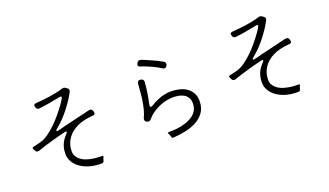

<svg xmlns="http://www.w3.org/2000/svg" viewBox="-73 -1297 3147 1837"><g transform="rotate(-20 1500.0 -379.0)"><path d="M719 23Q679 24 643 18.5Q607 13 575 2Q544 -9 516 -26Q488 -43 466.5 -66Q445 -89 432.5 -118Q420 -147 420 -182Q420 -233 437 -274.5Q454 -316 489 -353Q516 -382 497 -382Q493 -382 488 -381Q483 -380 475 -378L393 -357Q357 -347 324 -337.5Q291 -328 262 -319Q243 -313 227 -307.5Q211 -302 197 -297Q184 -292 172.5 -296Q161 -300 155 -314L147 -332Q140 -345 155 -350L171 -353L231 -368Q273 -379 315.5 -409Q358 -439 398 -478Q438 -517 472.5 -559Q507 -601 533 -637Q543 -651 551.5 -664Q560 -677 568 -691Q576 -704 571 -710Q566 -716 551 -712Q497 -701 443.5 -691.5Q390 -682 335 -676Q324 -674 315.5 -680Q307 -686 303 -697L301 -704Q296 -718 302.5 -726Q309 -734 323 -735Q355 -737 391.5 -740.5Q428 -744 465 -749.5Q502 -755 537.5 -762.5Q573 -770 604 -780Q621 -785 635 -777L651 -766Q662 -760 665 -749Q668 -738 663 -727Q643 -689 617 -650Q591 -611 562 -574Q533 -537 500.5 -503Q468 -469 434 -442Q401 -414 423 -414Q427 -414 432 -415Q437 -416 445 -418Q460 -422 475.5 -425.5Q491 -429 507 -434L734 -488Q746 -491 756.5 -493.5Q767 -496 776 -498Q790 -501 800.5 -493.5Q811 -486 813 -472L815 -460Q817 -451 812 -444.5Q807 -438 798 -437L776 -435Q736 -431 698.5 -422.5Q661 -414 627.5 -398Q594 -382 565.5 -358Q537 -334 515 -298Q485 -247 485 -184Q485 -155 497.5 -133.5Q510 -112 530 -96Q550 -80 574.5 -70Q599 -60 624 -55Q679 -42 742 -43Q759 -45 752 -28Q748 -22 745 -11.5Q742 -1 740 6Q735 23 719 23Z M1574 -633Q1535 -658 1493 -677.5Q1451 -697 1407 -714Q1399 -716 1392 -718.5Q1385 -721 1378 -723Q1349 -733 1363 -758L1367 -766Q1380 -789 1405 -781Q1417 -776 1437 -769Q1454 -762 1471.5 -754Q1489 -746 1508 -738Q1534 -727 1558.5 -714.5Q1583 -702 1607 -688Q1619 -682 1622 -670Q1625 -658 1618 -647L1616 -642Q1607 -627 1592 -627Q1583 -627 1574 -633ZM1429 16 1427 7 1417 -19Q1417 -20 1416 -20V-21L1415 -22L1411 -30Q1406 -39 1417 -39Q1446 -39 1481 -41.5Q1516 -44 1551 -51.5Q1586 -59 1618.5 -72Q1651 -85 1676.5 -105Q1702 -125 1717 -153.5Q1732 -182 1732 -221Q1732 -255 1718 -278Q1704 -301 1681.5 -314.5Q1659 -328 1630 -333.5Q1601 -339 1572 -339Q1536 -339 1498 -330.5Q1460 -322 1424 -305.5Q1388 -289 1356.5 -266.5Q1325 -244 1301 -215Q1290 -201 1275 -201Q1268 -201 1260 -204L1257 -206Q1244 -212 1240.5 -223Q1237 -234 1242 -247Q1259 -282 1269.5 -322.5Q1280 -363 1286.5 -405.5Q1293 -448 1296.5 -491Q1300 -534 1303 -573Q1303 -588 1312 -597Q1321 -606 1336 -604L1341 -603Q1355 -601 1362.5 -592.5Q1370 -584 1369 -571Q1365 -516 1357 -463Q1349 -410 1337 -356Q1330 -325 1344 -325Q1352 -325 1367 -334Q1413 -363 1466 -381Q1519 -399 1574 -399Q1616 -399 1657 -389Q1698 -379 1729.5 -357.5Q1761 -336 1780.5 -302Q1800 -268 1800 -220Q1800 -148 1765.5 -102Q1731 -56 1678.5 -29Q1626 -2 1562.5 10Q1499 22 1442 25Q1433 25 1429 16Z M2719 23Q2679 24 2643 18.5Q2607 13 2575 2Q2544 -9 2516 -26Q2488 -43 2466.5 -66Q2445 -89 2432.5 -118Q2420 -147 2420 -182Q2420 -233 2437 -274.5Q2454 -316 2489 -353Q2516 -382 2497 -382Q2493 -382 2488 -381Q2483 -380 2475 -378L2393 -357Q2357 -347 2324 -337.5Q2291 -328 2262 -319Q2243 -313 2227 -307.5Q2211 -302 2197 -297Q2184 -292 2172.5 -296Q2161 -300 2155 -314L2147 -332Q2140 -345 2155 -350L2171 -353L2231 -368Q2273 -379 2315.5 -409Q2358 -439 2398 -478Q2438 -517 2472.5 -559Q2507 -601 2533 -637Q2543 -651 2551.5 -664Q2560 -677 2568 -691Q2576 -704 2571 -710Q2566 -716 2551 -712Q2497 -701 2443.5 -691.5Q2390 -682 2335 -676Q2324 -674 2315.5 -680Q2307 -686 2303 -697L2301 -704Q2296 -718 2302.5 -726Q2309 -734 2323 -735Q2355 -737 2391.5 -740.5Q2428 -744 2465 -749.5Q2502 -755 2537.5 -762.5Q2573 -770 2604 -780Q2621 -785 2635 -777L2651 -766Q2662 -760 2665 -749Q2668 -738 2663 -727Q2643 -689 2617 -650Q2591 -611 2562 -574Q2533 -537 2500.5 -503Q2468 -469 2434 -442Q2401 -414 2423 -414Q2427 -414 2432 -415Q2437 -416 2445 -418Q2460 -422 2475.5 -425.5Q2491 -429 2507 -434L2734 -488Q2746 -491 2756.5 -493.5Q2767 -496 2776 -498Q2790 -501 2800.5 -493.5Q2811 -486 2813 -472L2815 -460Q2817 -451 2812 -444.5Q2807 -438 2798 -437L2776 -435Q2736 -431 2698.5 -422.5Q2661 -414 2627.5 -398Q2594 -382 2565.5 -358Q2537 -334 2515 -298Q2485 -247 2485 -184Q2485 -155 2497.5 -133.5Q2510 -112 2530 -96Q2550 -80 2574.5 -70Q2599 -60 2624 -55Q2679 -42 2742 -43Q2759 -45 2752 -28Q2748 -22 2745 -11.5Q2742 -1 2740 6Q2735 23 2719 23Z"/></g></svg>

Font: Higure Gothic
Style: Regular
Weight: 400
Designer: Yoshimichi Ohira
Foundry: Positype
Version: Version 1.000